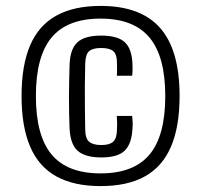

<svg xmlns="http://www.w3.org/2000/svg" viewBox="-20 -625 681 650"><path d="M320.5 5Q230 5 170.5 -28Q111 -61 82 -128.8Q53 -196.5 53 -300Q53 -404 82 -471.5Q111 -539 170.5 -572Q230 -605 320.5 -605Q456.5 -605 522.2 -530.2Q588 -455.5 588 -300Q588 -196.5 559 -128.8Q530 -61 470.8 -28Q411.5 5 320.5 5ZM320.5 -38Q432.5 -38 486 -101.5Q539.5 -165 539.5 -300Q539.5 -434 486 -498Q432.5 -562 320.5 -562Q208 -562 154.8 -498.2Q101.5 -434.5 101.5 -300Q101.5 -165.5 154.8 -101.8Q208 -38 320.5 -38ZM323 -92Q269 -92 243.5 -114Q218 -136 215.5 -191Q214.5 -213.5 214 -240.5Q213.5 -267.5 213.5 -296.2Q213.5 -325 214.2 -352.5Q215 -380 215.5 -404.5Q217 -458.5 241.8 -481.5Q266.5 -504.5 322.5 -504.5Q378.5 -504.5 402.8 -481.8Q427 -459 428.5 -406.5Q429 -396.5 428.8 -387.5Q428.5 -378.5 427.5 -368.5H375.5Q376.5 -380 376.2 -390.8Q376 -401.5 376 -411Q376 -441 363.5 -451.8Q351 -462.5 322.5 -462.5Q294 -462.5 281.8 -451.8Q269.5 -441 268.5 -410.5Q267.5 -376 267.2 -334.5Q267 -293 267.5 -253.8Q268 -214.5 268.5 -186Q269 -156 282 -145Q295 -134 323 -134Q351 -134 363.2 -145.2Q375.5 -156.5 376 -186Q376.5 -197 376.5 -206.2Q376.5 -215.5 375.5 -232.5H427.5Q429 -218 429.2 -209.5Q429.5 -201 428.5 -190.5Q426 -138 402.2 -115Q378.5 -92 323 -92Z"/></svg>

Font: Big Shoulders Text Thin
Style: Regular
Weight: 400
Version: Version 2.002